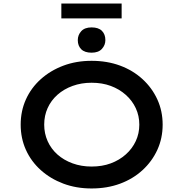

<svg xmlns="http://www.w3.org/2000/svg" viewBox="-20 -1056 1038 1086"><path d="M498 10Q411 10 338 -17.5Q265 -45 210.5 -94Q156 -143 126.5 -208.5Q97 -274 97 -351Q97 -428 126.5 -493.5Q156 -559 210.5 -608Q265 -657 338 -684.5Q411 -712 498 -712Q586 -712 659 -685Q732 -658 786 -608.5Q840 -559 870 -493.5Q900 -428 900 -351Q900 -274 870 -208.5Q840 -143 786 -93.5Q732 -44 659 -17Q586 10 498 10ZM498 -114Q558 -114 606.5 -132Q655 -150 691.5 -182.5Q728 -215 748 -258Q768 -301 768 -351Q768 -401 748 -444Q728 -487 691.5 -519.5Q655 -552 606.5 -570Q558 -588 498 -588Q440 -588 390.5 -570Q341 -552 305 -520Q269 -488 249.5 -445Q230 -402 230 -351Q230 -301 249.5 -257.5Q269 -214 305 -182Q341 -150 390.5 -132Q440 -114 498 -114ZM498 -758Q459 -758 439.5 -777.5Q420 -797 420 -829Q420 -858 439.5 -879.5Q459 -901 498 -901Q537 -901 556.5 -881.5Q576 -862 576 -829Q576 -801 556.5 -779.5Q537 -758 498 -758ZM327 -952V-1036H668V-952Z"/></svg>

Font: Lexend Mega Medium
Style: Regular
Weight: 500
Version: Version 1.007